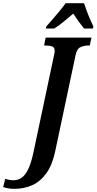

<svg xmlns="http://www.w3.org/2000/svg" viewBox="-157 -951 609 1211"><path d="M-66 240Q-89 240 -105 237Q-121 234 -137 229L-124 177Q-113 181 -98.5 183.5Q-84 186 -72 186Q-44 186 -21 170.5Q2 155 21 116Q40 77 55 5L184 -604Q186 -610 187 -618Q188 -626 188 -630Q188 -652 172 -658Q156 -664 131 -664H121L131 -714H420L409 -664H399Q372 -664 349.5 -653Q327 -642 319 -600L191 4Q173 89 136 141Q99 193 47.5 216.5Q-4 240 -66 240ZM135 -784Q152 -803 174 -828.5Q196 -854 218.5 -881Q241 -908 257 -931H373Q380 -910 390 -882.5Q400 -855 411.5 -829Q423 -803 432 -784L429 -771H373Q359 -788 339 -815.5Q319 -843 305 -865Q272 -837 243.5 -813.5Q215 -790 185 -771H132Z"/></svg>

Font: Noto Serif ExtraCondensed
Style: Bold Italic
Weight: 700
Width: 2
Italic angle: -12°
Designer: Monotype Design Team
Foundry: Monotype Imaging Inc.
Version: Version 2.013; ttfautohint (v1.8.4.7-5d5b)